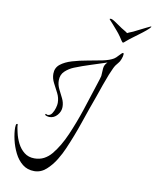

<svg xmlns="http://www.w3.org/2000/svg" viewBox="-82 -754 697 855"><g transform="rotate(10 266.5 -326.5)"><path d="M348 -690Q353 -692 368.5 -682Q384 -672 395 -664Q403 -658 414.5 -651.5Q426 -645 432 -640Q439 -644 448.5 -647.5Q458 -651 465 -655Q497 -671 511 -678Q525 -685 532 -688Q534 -688 533 -685Q529 -679 516 -668Q503 -657 484 -643Q471 -633 458.5 -624Q446 -615 431 -602Q424 -595 421 -595Q419 -595 414 -602Q412 -606 402.5 -619.5Q393 -633 385 -642Q376 -653 362 -668.5Q348 -684 346 -686Q343 -690 348 -690ZM131 37Q100 37 78 19.5Q56 2 42 -26Q28 -54 21 -84.5Q14 -115 14 -140Q14 -144 15 -150.5Q16 -157 21 -157Q23 -157 23 -154Q23 -146 25 -136.5Q27 -127 29 -118Q34 -95 45.5 -72Q57 -49 76 -34Q95 -19 122 -19Q146 -19 165 -29Q184 -39 199 -57Q231 -96 255.5 -152.5Q280 -209 300 -269Q320 -329 335 -377Q336 -380 340 -392.5Q344 -405 348 -417.5Q352 -430 352 -432Q353 -450 354 -466.5Q355 -483 369 -496Q333 -484 296.5 -472.5Q260 -461 225 -447Q203 -438 186 -422Q169 -406 169 -380Q169 -360 178.5 -341Q188 -322 197 -304Q206 -286 206 -266Q206 -246 191.5 -229Q177 -212 156 -212Q152 -212 144 -214Q136 -216 136 -220Q136 -223 139 -223Q140 -223 142 -221.5Q144 -220 147 -220Q159 -220 166.5 -231.5Q174 -243 178 -257Q182 -271 182 -280Q182 -303 171.5 -323.5Q161 -344 150.5 -364Q140 -384 140 -405Q140 -432 160 -448Q180 -464 212 -473.5Q244 -483 279 -489Q314 -495 345.5 -501.5Q377 -508 395 -519Q402 -523 414 -536.5Q426 -550 430 -550Q433 -550 433 -544Q433 -536 428 -522.5Q423 -509 417 -503Q405 -490 398 -475Q391 -460 384 -443Q374 -418 365 -392Q356 -366 347 -340Q324 -277 302.5 -213.5Q281 -150 254 -88Q244 -64 226.5 -35Q209 -6 185 15.5Q161 37 131 37Z"/></g></svg>

Font: Grey Qo
Style: Regular
Weight: 400
Designer: Robert E. Leuschke
Foundry: Robert E. Leuschke
Version: Version 2.010